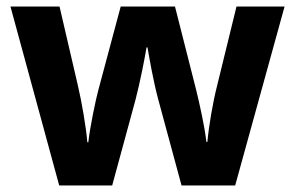

<svg xmlns="http://www.w3.org/2000/svg" viewBox="-20 -567 902 587"><path d="M463 -266 535 0H699L850 -547H703L644 -306C631 -256 618 -179 614 -133H611C606 -179 590 -250 580 -291L515 -547H349L281 -293C273 -264 255 -178 250 -132H247C243 -180 230 -255 218 -306L162 -547H12L161 0H323L394 -261C409 -318 423 -392 428 -422H431C436 -392 449 -318 463 -266Z"/></svg>

Font: Noto Sans Canadian Aboriginal
Style: Bold
Weight: 700
Designer: Monotype Design Team, Typotheque's Kevin King
Foundry: Monotype Imaging Inc.
Version: Version 2.004